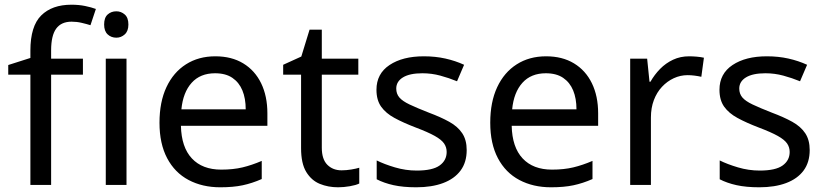

<svg xmlns="http://www.w3.org/2000/svg" viewBox="-20 -785 3502 815"><path d="M332 -468H197V0H109V-468H15V-509L109 -539V-570Q109 -674 155 -719.5Q201 -765 283 -765Q315 -765 341.5 -759.5Q368 -754 387 -747L364 -678Q348 -683 327 -688Q306 -693 284 -693Q240 -693 218.5 -663.5Q197 -634 197 -571V-536H332Z M517 -536V0H429V-536ZM474 -737Q494 -737 509.5 -723.5Q525 -710 525 -681Q525 -653 509.5 -639Q494 -625 474 -625Q452 -625 437 -639Q422 -653 422 -681Q422 -710 437 -723.5Q452 -737 474 -737Z M894 -546Q963 -546 1012.5 -516Q1062 -486 1088.5 -431.5Q1115 -377 1115 -304V-251H748Q750 -160 794.5 -112.5Q839 -65 919 -65Q970 -65 1009.5 -74.5Q1049 -84 1091 -102V-25Q1050 -7 1010 1.5Q970 10 915 10Q839 10 780.5 -21Q722 -52 689.5 -113.5Q657 -175 657 -264Q657 -352 686.5 -415Q716 -478 769.5 -512Q823 -546 894 -546ZM893 -474Q830 -474 793.5 -433.5Q757 -393 750 -321H1023Q1023 -367 1009 -401Q995 -435 966.5 -454.5Q938 -474 893 -474Z M1430 -62Q1450 -62 1471 -65.5Q1492 -69 1505 -73V-6Q1491 1 1465 5.5Q1439 10 1415 10Q1373 10 1337.5 -4.5Q1302 -19 1280 -55Q1258 -91 1258 -156V-468H1182V-510L1259 -545L1294 -659H1346V-536H1501V-468H1346V-158Q1346 -109 1369.5 -85.5Q1393 -62 1430 -62Z M1961 -148Q1961 -96 1935 -61Q1909 -26 1861 -8Q1813 10 1747 10Q1691 10 1650.5 1Q1610 -8 1579 -24V-104Q1611 -88 1656.5 -74.5Q1702 -61 1749 -61Q1816 -61 1846 -82.5Q1876 -104 1876 -140Q1876 -160 1865 -176Q1854 -192 1825.5 -208Q1797 -224 1744 -244Q1692 -264 1655 -284Q1618 -304 1598 -332Q1578 -360 1578 -404Q1578 -472 1633.5 -509Q1689 -546 1779 -546Q1828 -546 1870.5 -536.5Q1913 -527 1950 -510L1920 -440Q1886 -454 1849 -464Q1812 -474 1773 -474Q1719 -474 1690.5 -456.5Q1662 -439 1662 -409Q1662 -387 1675 -371.5Q1688 -356 1718.5 -341.5Q1749 -327 1800 -307Q1851 -288 1887 -268Q1923 -248 1942 -219.5Q1961 -191 1961 -148Z M2298 -546Q2367 -546 2416.5 -516Q2466 -486 2492.5 -431.5Q2519 -377 2519 -304V-251H2152Q2154 -160 2198.5 -112.5Q2243 -65 2323 -65Q2374 -65 2413.5 -74.5Q2453 -84 2495 -102V-25Q2454 -7 2414 1.5Q2374 10 2319 10Q2243 10 2184.5 -21Q2126 -52 2093.5 -113.5Q2061 -175 2061 -264Q2061 -352 2090.5 -415Q2120 -478 2173.5 -512Q2227 -546 2298 -546ZM2297 -474Q2234 -474 2197.5 -433.5Q2161 -393 2154 -321H2427Q2427 -367 2413 -401Q2399 -435 2370.5 -454.5Q2342 -474 2297 -474Z M2905 -546Q2920 -546 2937.5 -544.5Q2955 -543 2968 -540L2957 -459Q2944 -462 2928.5 -464Q2913 -466 2899 -466Q2868 -466 2840 -453Q2812 -440 2790 -416.5Q2768 -393 2755.5 -360Q2743 -327 2743 -286V0H2655V-536H2727L2737 -438H2741Q2758 -468 2782 -492.5Q2806 -517 2837 -531.5Q2868 -546 2905 -546Z M3417 -148Q3417 -96 3391 -61Q3365 -26 3317 -8Q3269 10 3203 10Q3147 10 3106.5 1Q3066 -8 3035 -24V-104Q3067 -88 3112.5 -74.5Q3158 -61 3205 -61Q3272 -61 3302 -82.5Q3332 -104 3332 -140Q3332 -160 3321 -176Q3310 -192 3281.5 -208Q3253 -224 3200 -244Q3148 -264 3111 -284Q3074 -304 3054 -332Q3034 -360 3034 -404Q3034 -472 3089.5 -509Q3145 -546 3235 -546Q3284 -546 3326.5 -536.5Q3369 -527 3406 -510L3376 -440Q3342 -454 3305 -464Q3268 -474 3229 -474Q3175 -474 3146.5 -456.5Q3118 -439 3118 -409Q3118 -387 3131 -371.5Q3144 -356 3174.5 -341.5Q3205 -327 3256 -307Q3307 -288 3343 -268Q3379 -248 3398 -219.5Q3417 -191 3417 -148Z"/></svg>

Font: Noto Sans Khmer UI
Style: Regular
Weight: 400
Designer: Danh Hong and the Monotype Design Team
Foundry: Monotype Imaging Inc.
Version: Version 2.002